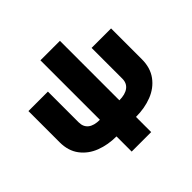

<svg xmlns="http://www.w3.org/2000/svg" viewBox="-211 -947 1324 1324"><g transform="rotate(-45 451.0 -285.0)"><path d="M544 160V12Q629 12 699.5 -15.5Q770 -43 812 -100Q854 -157 854 -241V-541H664V-241Q664 -197 632.5 -173.5Q601 -150 544 -150V-730H354V-150Q297 -150 267.5 -173.5Q238 -197 238 -241V-541H48V-237Q48 -153 90.5 -97Q133 -41 202.5 -14.5Q272 12 354 12V160Z"/></g></svg>

Font: Geom Black
Style: Bold
Weight: 900
Version: Version 1.102